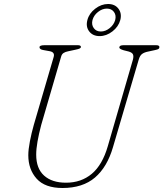

<svg xmlns="http://www.w3.org/2000/svg" viewBox="-20 -926 817 960"><path d="M519 -195 644.5 -627.5Q649 -644.5 644.8 -654Q640.5 -663.5 623 -668.5L599 -674.5Q576.5 -681 576.5 -688.5Q576.5 -700 598 -700H760.5Q777 -700 777 -691Q777 -685 773.2 -681.8Q769.5 -678.5 754.5 -675.5L720 -668Q702 -664.5 690.8 -656.5Q679.5 -648.5 673.5 -627.5L545 -190.5Q516 -90.5 454.8 -38.2Q393.5 14 292.5 14Q205 14 163.2 -32.5Q121.5 -79 121.5 -150Q121.5 -178 129.5 -219.5Q137.5 -261 149 -301.5L248 -640Q256 -665 228.5 -670L198 -675.5Q177.5 -678.5 177.5 -690Q177.5 -700 203 -700H369Q384.5 -700 384.5 -691.5Q384.5 -686.5 378.5 -683.5Q372.5 -680.5 357.5 -677.5L320.5 -669.5Q307 -667 298 -661.2Q289 -655.5 285.5 -642.5L186 -301Q174 -255.5 167.5 -218.2Q161 -181 161 -152.5Q161 -83.5 200.5 -48Q240 -12.5 310 -12.5Q386 -12.5 439 -57Q492 -101.5 519 -195ZM478 -745.5Q444 -745.5 426 -769Q408 -792.5 417 -826Q425.5 -859 456 -882.5Q486.5 -906 520.5 -906Q554.5 -906 572.2 -882.5Q590 -859 581.5 -826Q572.5 -792.5 542.2 -769Q512 -745.5 478 -745.5ZM514.5 -883Q491 -883 470 -866.2Q449 -849.5 442.5 -826Q436.5 -802.5 448.8 -785.5Q461 -768.5 484 -768.5Q507.5 -768.5 528.5 -785.5Q549.5 -802.5 556 -826Q562 -849.5 549.8 -866.2Q537.5 -883 514.5 -883Z"/></svg>

Font: Fraunces 9pt Soft Thin
Style: Italic
Weight: 100
Italic angle: -16°
Version: Version 1.000;[b76b70a41]